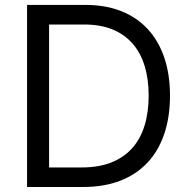

<svg xmlns="http://www.w3.org/2000/svg" viewBox="-20 -747 759 767"><path d="M88.1 0V-727.3H322.4Q402 -727.3 464.5 -702.4Q527 -677.6 570.1 -630.9Q613.3 -584.2 636.2 -517Q659.1 -449.9 659.1 -365.1Q659.1 -279.8 636.2 -212.2Q613.3 -144.5 569.1 -97.3Q524.9 -50.1 460.2 -25Q395.6 0 312.5 0ZM306.8 -78.1Q374.6 -78.1 424.7 -98Q474.8 -117.9 508 -155Q541.2 -192.1 557.5 -245.4Q573.9 -298.7 573.9 -365.1Q573.9 -431.1 557.7 -483.8Q541.5 -536.6 509.2 -573.3Q476.9 -610.1 428.8 -629.6Q380.7 -649.1 316.8 -649.1H176.1V-78.1Z"/></svg>

Font: Fast_Sans-Dotted
Style: Regular
Weight: 400
Version: Version 3.018